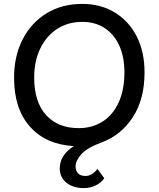

<svg xmlns="http://www.w3.org/2000/svg" viewBox="-20 -740 813 983"><path d="M410 223Q353 223 319.5 195Q286 167 286 122Q286 54 358 8Q215 0 133.5 -91.5Q52 -183 52 -342Q52 -453 96 -538.5Q140 -624 218.5 -672Q297 -720 401 -720Q496 -720 568 -676Q640 -632 680 -553.5Q720 -475 720 -369Q720 -232 660 -140Q600 -48 503 -12Q427 16 397 49Q367 82 367 112Q367 135 380 148Q393 161 418 161Q450 161 479 125L514 173Q498 196 469.5 209.5Q441 223 410 223ZM383 -84Q452 -84 505 -117.5Q558 -151 587.5 -215.5Q617 -280 617 -370Q617 -449 590.5 -507Q564 -565 515.5 -596.5Q467 -628 401 -628Q329 -628 273.5 -592.5Q218 -557 186.5 -492.5Q155 -428 155 -343Q155 -218 216 -151Q277 -84 383 -84Z"/></svg>

Font: Livvic Medium
Style: Regular
Weight: 500
Designer: Jacques Le Bailly, Baron von Fonthausen
Version: Version 1.001; ttfautohint (v1.8.2)